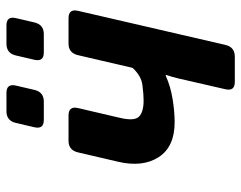

<svg xmlns="http://www.w3.org/2000/svg" viewBox="-96 -648 744 592"><g transform="rotate(-90 276.0 -352.0)"><path d="M73.2 -359.4 102.1 -483.4Q108.9 -512.7 137.7 -512.7H215.8Q245.6 -512.7 238.8 -483.4L208.5 -353.5Q198.2 -309.6 212.4 -295.4Q226.6 -281.2 262.2 -281.2Q281.2 -281.2 309.8 -284.9Q338.4 -288.6 362.8 -315.4L401.9 -483.4Q408.7 -512.7 437.5 -512.7H515.6Q545.4 -512.7 538.6 -483.4L433.6 -29.3Q426.8 0 397.5 0H319.3Q290 0 296.9 -29.3L330.1 -173.8Q335 -194.3 341.3 -212.9H338.4Q305.7 -198.2 267.1 -191.9Q228.5 -185.5 195.3 -185.5Q119.1 -185.5 87.4 -234.9Q55.7 -284.2 73.2 -359.4ZM202.1 -588.9Q172.9 -588.9 179.7 -618.2L192.9 -674.8Q199.7 -704.1 229 -704.1H285.6Q314.9 -704.1 308.1 -674.8L294.9 -618.2Q288.1 -588.9 258.8 -588.9ZM410.2 -588.9Q380.9 -588.9 387.7 -618.2L400.9 -674.8Q407.7 -704.1 437 -704.1H493.7Q522.9 -704.1 516.1 -674.8L502.9 -618.2Q496.1 -588.9 466.8 -588.9Z"/></g></svg>

Font: Istok
Style: Bold Italic
Weight: 700
Italic angle: -13°
Designer: Andrey V. Panov
Foundry: Andrey V. Panov
Version: Version 1.0.3